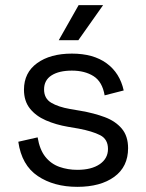

<svg xmlns="http://www.w3.org/2000/svg" viewBox="-20 -711 567 745"><path d="M280 14Q189 14 126.5 -28Q64 -70 51 -161L126 -178Q134 -130 156 -102.5Q178 -75 210.5 -63.5Q243 -52 280 -52Q335 -52 367 -74Q399 -96 399 -133Q399 -171 368.5 -186.5Q338 -202 285 -212L244 -219Q197 -227 158 -244Q119 -261 96 -290Q73 -319 73 -363Q73 -429 124 -466Q175 -503 259 -503Q342 -503 393.5 -465.5Q445 -428 460 -360L386 -341Q377 -394 343 -415.5Q309 -437 259 -437Q209 -437 180 -418.5Q151 -400 151 -364Q151 -329 178.5 -312.5Q206 -296 252 -288L293 -281Q345 -272 386.5 -256.5Q428 -241 452.5 -212Q477 -183 477 -136Q477 -64 423.5 -25Q370 14 280 14ZM208 -555 285 -691H380L284 -555Z"/></svg>

Font: Space Grotesk Light
Style: Regular
Weight: 400
Version: Version 2.000